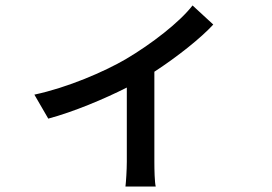

<svg xmlns="http://www.w3.org/2000/svg" viewBox="-20 -606 996 704"><path d="M686 -586C639 -525 536 -445 441 -389C362 -343 228 -285 106 -259L157 -171C250 -196 362 -243 445 -285V-13C445 17 442 62 440 78H551C547 62 546 17 546 -13V-343C632 -399 717 -467 762 -516Z"/></svg>

Font: Kinto Sans Med
Style: Regular
Weight: 500
Designer: Authors: Ryoko NISHIZUKA  (kana & ideographs); Paul D. Hunt (Latin, Greek & Cyrillic); Wenlong ZHANG  (bopomofo); Sandol
Foundry: Adobe Systems Incorporated, ookami Inc.
Version: Version 0.001